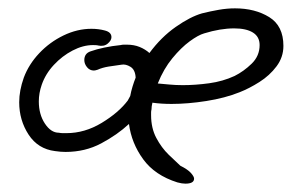

<svg xmlns="http://www.w3.org/2000/svg" viewBox="-20 -383 699 460"><path d="M424 57Q416 57 405 54Q351 37 323 -1.5Q295 -40 289 -86Q261 -60 222.5 -39.5Q184 -19 137 -19Q131 -19 125 -19.5Q119 -20 112 -21Q71 -26 48.5 -60.5Q26 -95 26 -138Q26 -166 37 -197Q49 -229 74 -255.5Q99 -282 132 -298Q165 -314 199 -314Q216 -314 231 -310Q247 -306 247 -294Q247 -286 238 -278.5Q229 -271 215 -274H216Q212 -275 203 -275Q179 -275 154 -262Q129 -249 109 -227.5Q89 -206 80 -180Q73 -160 73 -140Q73 -109 87.5 -87Q102 -65 121 -65Q126 -64 130.5 -64Q135 -64 139 -64Q183 -64 223.5 -88.5Q264 -113 286 -142L292 -153Q294 -164 297.5 -175.5Q301 -187 305 -197Q304 -216 292.5 -223Q281 -230 271 -228Q255 -226 240 -223.5Q225 -221 214 -216Q208 -214 205 -214Q195 -214 188.5 -222Q182 -230 182 -239Q182 -255 197 -260Q211 -265 230 -269Q249 -273 269 -275Q273 -276 276.5 -276Q280 -276 284 -276Q301 -276 314.5 -270.5Q328 -265 338 -256Q366 -294 401 -318.5Q436 -343 464 -351Q484 -356 504 -359.5Q524 -363 543 -363Q591 -363 625 -342Q659 -321 659 -273Q659 -246 642.5 -224Q626 -202 601.5 -186.5Q577 -171 554 -162Q519 -148 474.5 -141Q430 -134 391 -134Q366 -134 345 -137V-136Q344 -132 343.5 -128.5Q343 -125 343 -121Q342 -117 342 -113.5Q342 -110 342 -107Q342 -76 354.5 -52.5Q367 -29 384 -12.5Q401 4 412 14Q430 23 437.5 31.5Q445 40 445 45Q445 57 424 57ZM418 -179Q448 -179 481 -183.5Q514 -188 542 -201Q564 -212 583 -230.5Q602 -249 602 -275Q602 -295 586 -305Q570 -315 541 -315Q508 -315 469 -303Q455 -299 434.5 -284Q414 -269 393 -243.5Q372 -218 358 -183Q370 -182 385.5 -180.5Q401 -179 418 -179Z"/></svg>

Font: Grape Nuts
Style: Regular
Weight: 400
Designer: Robert E. Leuschke
Foundry: Robert E. Leuschke
Version: Version 1.010; ttfautohint (v1.8.3)